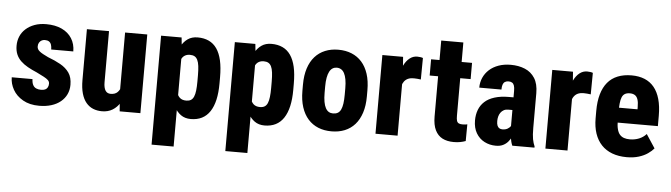

<svg xmlns="http://www.w3.org/2000/svg" viewBox="-51 -870 4486 1284"><g transform="rotate(5 2192.0 -228.0)"><path d="M276.9 -143.1Q276.9 -157.2 266.8 -166.7Q256.8 -176.3 237.8 -186.3Q218.8 -196.3 189 -210.9Q155.3 -225.1 127.4 -240.7Q99.6 -256.3 79.6 -275.6Q59.6 -294.9 49.1 -319.8Q38.6 -344.7 38.6 -377.4Q38.6 -411.1 50.8 -439.9Q63 -468.8 87.2 -490.7Q111.3 -512.7 145.8 -525.4Q180.2 -538.1 224.1 -538.1Q284.7 -538.1 328.6 -517.6Q372.6 -497.1 396.2 -459.5Q419.9 -421.9 419.9 -372.1H271.5Q271.5 -390.6 267.1 -404.1Q262.7 -417.5 252.2 -424.6Q241.7 -431.6 223.6 -431.6Q211.9 -431.6 201.9 -426Q191.9 -420.4 185.8 -410.2Q179.7 -399.9 179.7 -385.3Q179.7 -374.5 184.1 -366.7Q188.5 -358.9 197.5 -351.6Q206.5 -344.2 220.5 -336.7Q234.4 -329.1 254.9 -319.3Q302.2 -301.8 339.6 -280.8Q377 -259.8 398.7 -228.8Q420.4 -197.8 420.4 -147.9Q420.4 -112.8 406.7 -84Q393.1 -55.2 367.2 -33.9Q341.3 -12.7 305.2 -1.5Q269 9.8 223.6 9.8Q159.2 9.8 114.5 -15.9Q69.8 -41.5 47.4 -81.3Q24.9 -121.1 24.9 -164.1H164.1Q165 -138.7 172.9 -124.3Q180.7 -109.9 194.6 -103.8Q208.5 -97.7 227.1 -97.7Q244.1 -97.7 254.9 -102.8Q265.6 -107.9 271.2 -118.4Q276.9 -128.9 276.9 -143.1Z M753.9 -127.4V-528.3H902.8V0H763.7ZM769.5 -235.8 808.1 -236.8Q808.1 -183.6 797.6 -138.4Q787.1 -93.3 766.6 -60.1Q746.1 -26.9 715.8 -8.5Q685.5 9.8 645.5 9.8Q612.8 9.8 585.7 -1.2Q558.6 -12.2 538.8 -35.9Q519 -59.6 508.3 -96.9Q497.6 -134.3 497.6 -186.5V-528.3H646V-185.5Q646 -166 649.2 -152.1Q652.3 -138.2 658.4 -128.9Q664.6 -119.6 673.3 -115.5Q682.1 -111.3 693.4 -111.3Q722.7 -111.3 739.3 -127.7Q755.9 -144 762.7 -172.1Q769.5 -200.2 769.5 -235.8Z M1143.6 -426.8V203.1H995.6V-528.3H1133.3ZM1412.6 -285.6V-244.1Q1412.6 -182.1 1401.9 -134.8Q1391.1 -87.4 1369.6 -54.9Q1348.1 -22.5 1315.9 -6.3Q1283.7 9.8 1241.2 9.8Q1202.1 9.8 1174.8 -9.8Q1147.5 -29.3 1129.2 -63.7Q1110.8 -98.1 1099.9 -143.3Q1088.9 -188.5 1082.5 -239.3V-284.2Q1088.9 -338.4 1099.4 -384.8Q1109.9 -431.2 1128.4 -465.6Q1147 -500 1174.3 -519Q1201.7 -538.1 1240.7 -538.1Q1283.7 -538.1 1315.9 -522.9Q1348.1 -507.8 1369.6 -476.8Q1391.1 -445.8 1401.9 -398.4Q1412.6 -351.1 1412.6 -285.6ZM1264.2 -244.1V-285.6Q1264.2 -322.3 1261 -347.7Q1257.8 -373 1250.2 -388.4Q1242.7 -403.8 1230.5 -410.6Q1218.3 -417.5 1199.7 -417.5Q1180.7 -417.5 1167 -409.9Q1153.3 -402.3 1145 -387.7Q1136.7 -373 1133.1 -351.3Q1129.4 -329.6 1129.9 -300.8V-222.2Q1129.4 -189.5 1135.5 -164.3Q1141.6 -139.2 1157.2 -124.8Q1172.9 -110.4 1200.7 -110.4Q1219.2 -110.4 1231.7 -117.9Q1244.1 -125.5 1251.2 -141.8Q1258.3 -158.2 1261.2 -183.6Q1264.2 -209 1264.2 -244.1Z M1638.7 -426.8V203.1H1490.7V-528.3H1628.4ZM1907.7 -285.6V-244.1Q1907.7 -182.1 1897 -134.8Q1886.2 -87.4 1864.7 -54.9Q1843.3 -22.5 1811 -6.3Q1778.8 9.8 1736.3 9.8Q1697.3 9.8 1669.9 -9.8Q1642.6 -29.3 1624.3 -63.7Q1606 -98.1 1595 -143.3Q1584 -188.5 1577.6 -239.3V-284.2Q1584 -338.4 1594.5 -384.8Q1605 -431.2 1623.5 -465.6Q1642.1 -500 1669.4 -519Q1696.8 -538.1 1735.8 -538.1Q1778.8 -538.1 1811 -522.9Q1843.3 -507.8 1864.7 -476.8Q1886.2 -445.8 1897 -398.4Q1907.7 -351.1 1907.7 -285.6ZM1759.3 -244.1V-285.6Q1759.3 -322.3 1756.1 -347.7Q1752.9 -373 1745.4 -388.4Q1737.8 -403.8 1725.6 -410.6Q1713.4 -417.5 1694.8 -417.5Q1675.8 -417.5 1662.1 -409.9Q1648.4 -402.3 1640.1 -387.7Q1631.8 -373 1628.2 -351.3Q1624.5 -329.6 1625 -300.8V-222.2Q1624.5 -189.5 1630.6 -164.3Q1636.7 -139.2 1652.3 -124.8Q1668 -110.4 1695.8 -110.4Q1714.4 -110.4 1726.8 -117.9Q1739.3 -125.5 1746.3 -141.8Q1753.4 -158.2 1756.3 -183.6Q1759.3 -209 1759.3 -244.1Z M1969.2 -243.2V-284.7Q1969.2 -347.2 1984.6 -394.5Q2000 -441.9 2028.3 -473.6Q2056.6 -505.4 2096.4 -521.7Q2136.2 -538.1 2185.1 -538.1Q2234.9 -538.1 2274.7 -521.7Q2314.5 -505.4 2342.8 -473.6Q2371.1 -441.9 2386.5 -394.5Q2401.9 -347.2 2401.9 -284.7V-243.2Q2401.9 -181.2 2386.5 -133.8Q2371.1 -86.4 2342.8 -54.4Q2314.5 -22.5 2274.7 -6.3Q2234.9 9.8 2186 9.8Q2136.7 9.8 2096.9 -6.3Q2057.1 -22.5 2028.6 -54.4Q2000 -86.4 1984.6 -133.8Q1969.2 -181.2 1969.2 -243.2ZM2118.2 -284.7V-243.2Q2118.2 -208 2122.8 -182.6Q2127.4 -157.2 2136.2 -141.1Q2145 -125 2157.5 -117.7Q2169.9 -110.4 2186 -110.4Q2204.6 -110.4 2217.5 -117.7Q2230.5 -125 2238.3 -141.1Q2246.1 -157.2 2249.8 -182.6Q2253.4 -208 2253.4 -243.2V-284.7Q2253.4 -319.3 2248.8 -344.5Q2244.1 -369.6 2235.6 -385.7Q2227.1 -401.9 2214.1 -409.7Q2201.2 -417.5 2185.1 -417.5Q2169.4 -417.5 2157 -409.7Q2144.5 -401.9 2136 -385.7Q2127.4 -369.6 2122.8 -344.5Q2118.2 -319.3 2118.2 -284.7Z M2629.4 -403.8V0H2481V-528.3H2620.1ZM2752.9 -532.2 2751.5 -387.7Q2742.2 -389.2 2728 -390.4Q2713.9 -391.6 2704.1 -391.6Q2681.6 -391.6 2666 -384.8Q2650.4 -377.9 2640.1 -364.5Q2629.9 -351.1 2625 -331.1Q2620.1 -311 2620.1 -285.2L2593.8 -299.8Q2593.8 -352.5 2601.8 -396Q2609.9 -439.5 2625.7 -471.2Q2641.6 -502.9 2664.1 -520.5Q2686.5 -538.1 2714.4 -538.1Q2724.1 -538.1 2735.1 -536.6Q2746.1 -535.2 2752.9 -532.2Z M3083 -528.3V-419.4H2808.1V-528.3ZM2864.7 -659.2H3013.2V-167Q3013.2 -145.5 3016.8 -133.8Q3020.5 -122.1 3029.8 -117.4Q3039.1 -112.8 3054.7 -112.8Q3065.9 -112.8 3074 -113.8Q3082 -114.7 3087.4 -116.2L3086.4 -3.9Q3069.3 2.4 3050 6.1Q3030.8 9.8 3006.8 9.8Q2962.4 9.8 2930.9 -6.3Q2899.4 -22.5 2882.1 -57.6Q2864.7 -92.8 2864.7 -149.4Z M3379.4 -127.4V-365.2Q3379.4 -388.7 3375 -401.6Q3370.6 -414.6 3361.3 -420.4Q3352.1 -426.3 3336.9 -426.3Q3322.3 -426.3 3312.5 -419.7Q3302.7 -413.1 3298.6 -400.1Q3294.4 -387.2 3294.4 -367.7H3145.5Q3145.5 -403.3 3159.2 -434.3Q3172.9 -465.3 3198.7 -488.8Q3224.6 -512.2 3261 -525.1Q3297.4 -538.1 3342.8 -538.1Q3396 -538.1 3438 -520.5Q3480 -502.9 3504.4 -464.6Q3528.8 -426.3 3528.8 -363.8V-130.9Q3528.8 -82.5 3533.9 -55.4Q3539.1 -28.3 3548.3 -8.3V0H3399.4Q3389.2 -23.4 3384.3 -57.6Q3379.4 -91.8 3379.4 -127.4ZM3397 -322.8 3397.5 -237.8H3351.6Q3334 -237.8 3321.5 -231Q3309.1 -224.1 3300.8 -212.6Q3292.5 -201.2 3288.6 -186.5Q3284.7 -171.9 3284.7 -155.8Q3284.7 -135.7 3289.8 -124.3Q3294.9 -112.8 3303.7 -107.9Q3312.5 -103 3324.2 -103Q3344.7 -103 3359.1 -111.6Q3373.5 -120.1 3380.4 -132.3Q3387.2 -144.5 3384.3 -153.8L3409.2 -95.2Q3401.9 -77.1 3392.8 -58.8Q3383.8 -40.5 3370.4 -24.9Q3356.9 -9.3 3337.4 0.2Q3317.9 9.8 3289.6 9.8Q3247.6 9.8 3212.6 -8.3Q3177.7 -26.4 3157 -61.5Q3136.2 -96.7 3136.2 -147Q3136.2 -185.5 3148.4 -217.8Q3160.6 -250 3186 -273.4Q3211.4 -296.9 3252.2 -309.8Q3293 -322.8 3350.1 -322.8Z M3770 -403.8V0H3621.6V-528.3H3760.7ZM3893.6 -532.2 3892.1 -387.7Q3882.8 -389.2 3868.7 -390.4Q3854.5 -391.6 3844.7 -391.6Q3822.3 -391.6 3806.6 -384.8Q3791 -377.9 3780.8 -364.5Q3770.5 -351.1 3765.6 -331.1Q3760.7 -311 3760.7 -285.2L3734.4 -299.8Q3734.4 -352.5 3742.4 -396Q3750.5 -439.5 3766.4 -471.2Q3782.2 -502.9 3804.7 -520.5Q3827.1 -538.1 3855 -538.1Q3864.7 -538.1 3875.7 -536.6Q3886.7 -535.2 3893.6 -532.2Z M4168.5 9.8Q4113.3 9.8 4070.3 -6.3Q4027.3 -22.5 3998 -53.5Q3968.8 -84.5 3953.6 -129.2Q3938.5 -173.8 3938.5 -231V-280.8Q3938.5 -344.7 3952.4 -392.8Q3966.3 -440.9 3993.2 -473.1Q4020 -505.4 4060.5 -521.7Q4101.1 -538.1 4153.8 -538.1Q4203.1 -538.1 4241.2 -522.5Q4279.3 -506.8 4305.2 -475.3Q4331.1 -443.8 4344.5 -396.2Q4357.9 -348.6 4357.9 -285.2V-215.3H3997.6V-315.4H4212.4V-330.1Q4212.4 -362.3 4206.1 -381.3Q4199.7 -400.4 4186.5 -408.9Q4173.3 -417.5 4152.8 -417.5Q4132.3 -417.5 4119.4 -409.9Q4106.4 -402.3 4099.6 -386.2Q4092.8 -370.1 4090.1 -343.8Q4087.4 -317.4 4087.4 -280.8V-231Q4087.4 -195.3 4093.3 -172.1Q4099.1 -148.9 4110.8 -135.5Q4122.6 -122.1 4139.4 -116.5Q4156.2 -110.8 4178.7 -110.8Q4211.4 -110.8 4240 -122.3Q4268.6 -133.8 4288.6 -156.2L4348.6 -64.9Q4334.5 -47.4 4309.3 -29.8Q4284.2 -12.2 4248.8 -1.2Q4213.4 9.8 4168.5 9.8Z"/></g></svg>

Font: Roboto Condensed ExtraBold
Style: Regular
Weight: 800
Designer: Christian Robertson
Foundry: Google
Version: Version 3.008; 2023